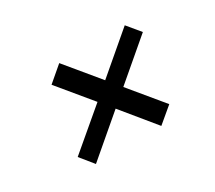

<svg xmlns="http://www.w3.org/2000/svg" viewBox="-80 -685 752 670"><g transform="rotate(-30 296.0 -349.5)"><path d="M207 -534 316 -402 471 -534 514 -482 359 -350 468 -218 406 -166 298 -298 142 -165 99 -218 255 -350 146 -482Z"/></g></svg>

Font: Pathway Extreme 8pt Thin 12pt Medium
Style: Italic
Weight: 500
Italic angle: -8°
Version: Version 1.001;gftools[0.9.26]